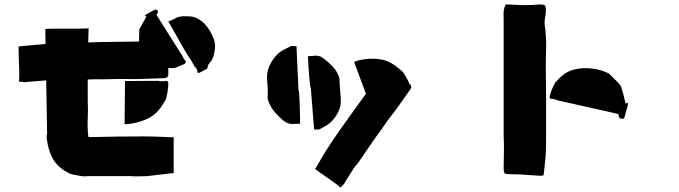

<svg xmlns="http://www.w3.org/2000/svg" viewBox="-20 -775 3040 860"><path d="M94 -407Q89 -407 79 -408Q69 -409 65 -410Q67 -430 66 -461Q65 -492 64 -522Q63 -552 63 -567Q67 -567 70 -567.5Q73 -568 83 -569Q107 -571 132.5 -573.5Q158 -576 184 -578L183 -645Q189 -646 213 -646.5Q237 -647 268.5 -646.5Q300 -646 329.5 -646.5Q359 -647 377 -648L375 -585Q432 -587 490 -587.5Q548 -588 603 -589Q603 -602 603 -614.5Q603 -627 604 -640Q604 -645 606.5 -649Q609 -653 611 -657Q617 -668 623.5 -678.5Q630 -689 636 -701Q634 -701 628 -704Q633 -709 636 -711Q644 -716 652.5 -720.5Q661 -725 669 -729Q673 -731 676.5 -732.5Q680 -734 684 -729Q692 -722 683 -713Q683 -713 681 -709L705 -670L798 -523Q800 -520 802 -514Q804 -511 806.5 -507.5Q809 -504 813 -499Q813 -498 812 -495.5Q811 -493 809 -491Q804 -487 798 -484.5Q792 -482 786 -480Q781 -477 775 -475Q769 -473 763 -471Q761 -470 756 -470H743Q741 -470 738.5 -470.5Q736 -471 734 -471V-441Q734 -428 718 -425Q680 -424 631.5 -422Q583 -420 551 -421Q509 -422 473 -420.5Q437 -419 404 -420Q404 -420 395.5 -419.5Q387 -419 373 -419V-323Q375 -283 373 -244Q371 -205 375 -167H376V-161H388Q508 -164 626 -164Q658 -164 691 -162.5Q724 -161 758 -160V0Q728 4 697.5 7Q667 10 638 14Q611 15 591 15Q571 15 571 14H368Q367 15 364 15Q345 15 329 11Q321 10 313 8Q305 6 297 4Q294 4 288 0L273 -8Q232 -33 213.5 -70Q195 -107 190 -151Q189 -156 189 -161.5Q189 -167 189 -172H191L187 -415Q150 -412 132 -410.5Q114 -409 106.5 -408.5Q99 -408 94 -407ZM938 -599Q947 -571 941 -545Q939 -531 934 -517Q929 -503 918 -492Q915 -488 912.5 -484Q910 -480 910 -474Q910 -467 902 -464Q895 -461 888.5 -457Q882 -453 875 -450Q871 -448 867.5 -448.5Q864 -449 864 -454Q864 -464 857.5 -470.5Q851 -477 847 -485Q839 -501 828.5 -516Q818 -531 809 -547Q790 -579 772 -612Q754 -645 734 -679Q742 -682 748.5 -684.5Q755 -687 760 -690Q778 -701 797.5 -702Q817 -703 836 -701Q853 -699 867 -691Q881 -683 894 -671Q909 -655 920 -637Q931 -619 938 -599ZM701 -411Q707 -411 713 -411.5Q719 -412 728 -413Q728 -412 731 -409.5Q734 -407 734 -403Q734 -385 731 -367Q730 -359 728 -350.5Q726 -342 724 -334Q723 -331 722 -328.5Q721 -326 720 -324Q717 -320 714.5 -316.5Q712 -313 710 -309Q685 -266 646 -246Q607 -226 560 -220Q555 -219 549 -219Q543 -219 538 -219L540 -412Q577 -412 614 -412.5Q651 -413 688 -413Q691 -413 694.5 -412Q698 -411 701 -411Z M1324 -221Q1314 -220 1311 -220.5Q1308 -221 1298 -220Q1271 -217 1249 -235Q1229 -252 1211.5 -272Q1194 -292 1183 -320Q1178 -331 1179 -341Q1180 -361 1179 -381Q1178 -401 1176 -420Q1175 -454 1186 -478.5Q1197 -503 1215 -524Q1229 -540 1246 -549.5Q1263 -559 1280 -567Q1285 -570 1292 -569Q1299 -568 1308 -568Q1310 -517 1312.5 -468Q1315 -419 1317 -370Q1319 -370 1320 -355Q1321 -340 1322 -318Q1323 -296 1323.5 -273.5Q1324 -251 1324 -236Q1324 -221 1324 -221ZM1387 -195Q1383 -243 1379.5 -289.5Q1376 -336 1372 -382Q1370 -382 1368.5 -396Q1367 -410 1365 -431Q1363 -452 1362 -473Q1361 -494 1360 -508.5Q1359 -523 1359 -523Q1370 -524 1372.5 -524Q1375 -524 1384 -525Q1397 -527 1408.5 -524Q1420 -521 1431 -512Q1451 -497 1469 -478.5Q1487 -460 1497 -434Q1501 -426 1501 -414Q1501 -395 1503 -376.5Q1505 -358 1506 -339Q1509 -308 1499.5 -284Q1490 -260 1473 -240Q1460 -224 1444.5 -214.5Q1429 -205 1413 -197Q1409 -194 1402 -194.5Q1395 -195 1387 -195ZM1522 47Q1520 50 1514 56.5Q1508 63 1505 65Q1492 53 1469 37Q1446 21 1424 5.5Q1402 -10 1391 -18Q1393 -20 1394.5 -22.5Q1396 -25 1400 -32Q1442 -107 1501 -190.5Q1560 -274 1619 -355L1566 -498Q1571 -500 1577 -502Q1583 -504 1588 -505Q1635 -516 1679.5 -510Q1724 -504 1763 -471Q1767 -468 1770.5 -465Q1774 -462 1777 -459Q1783 -455 1785 -452Q1790 -445 1794.5 -437.5Q1799 -430 1803 -422Q1810 -410 1814 -399Q1814 -399 1816 -397Q1826 -391 1820 -378Q1802 -353 1779 -319.5Q1756 -286 1739 -265Q1717 -237 1700.5 -212.5Q1684 -188 1667 -166Q1667 -166 1655.5 -149.5Q1644 -133 1625.5 -106Q1607 -79 1586 -48Q1580 -40 1574 -33.5Q1568 -27 1563 -19Q1538 20 1531.5 31Q1525 42 1522 47Z M2425 -730Q2425 -719 2423.5 -708Q2422 -697 2420 -686Q2420 -680 2419.5 -674Q2419 -668 2420 -662Q2428 -605 2426 -548.5Q2424 -492 2425 -434Q2426 -378 2426 -321.5Q2426 -265 2426 -209Q2426 -181 2426 -151.5Q2426 -122 2425 -94Q2424 -72 2421.5 -50.5Q2419 -29 2417 -8Q2416 7 2413.5 10Q2411 13 2396 12Q2380 11 2364 10Q2348 9 2333 8Q2315 6 2297 6Q2279 6 2261 5Q2244 5 2240 0.5Q2236 -4 2236 -21Q2236 -57 2237 -94Q2238 -131 2236 -168V-675Q2236 -694 2235.5 -713.5Q2235 -733 2245 -755Q2266 -755 2287.5 -753.5Q2309 -752 2330 -752Q2364 -752 2398 -755Q2415 -755 2420 -751Q2425 -747 2425 -730ZM2480 -325Q2477 -326 2474 -327Q2471 -328 2469 -329Q2464 -331 2458.5 -331.5Q2453 -332 2445 -333Q2445 -334 2443 -337Q2441 -340 2442 -343Q2444 -351 2446.5 -359Q2449 -367 2452 -374Q2455 -382 2458.5 -388.5Q2462 -395 2465 -402Q2466 -406 2471 -409L2482 -421Q2513 -454 2551.5 -463.5Q2590 -473 2632 -468Q2650 -466 2668 -461Q2686 -456 2702 -448Q2707 -447 2709 -444Q2721 -432 2733.5 -420Q2746 -408 2758 -394Q2761 -390 2763 -384Q2765 -378 2766 -372Q2771 -358 2774.5 -342.5Q2778 -327 2782 -311Q2784 -312 2786.5 -313Q2789 -314 2793 -315Q2792 -311 2792.5 -308Q2793 -305 2792 -303Q2789 -291 2785.5 -279.5Q2782 -268 2779 -257Q2778 -251 2775.5 -246.5Q2773 -242 2765 -243Q2753 -243 2751 -258Q2751 -261 2750 -264Q2737 -267 2722.5 -270.5Q2708 -274 2694 -277Q2641 -289 2587 -301Q2533 -313 2480 -325Z"/></svg>

Font: Palette Mosaic
Style: Regular
Weight: 400
Designer: Shibuyafont
Version: Version 1.001